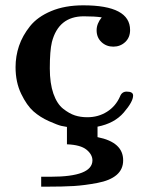

<svg xmlns="http://www.w3.org/2000/svg" viewBox="-20 -473 551 717"><path d="M38.1 -222.2Q38.1 -263.2 51 -301.5Q64 -339.8 92 -375Q120.1 -410.2 171.1 -431.6Q222.2 -453.1 291 -453.1Q465.8 -453.1 465.8 -360.8Q465.8 -333 447.5 -315.9Q429.2 -298.8 403.1 -298.8Q377 -298.8 358.9 -315.9Q340.8 -333 340.8 -359.9Q340.8 -384.8 359.9 -408.2Q334 -412.1 293 -412.1Q198.7 -412.1 173.8 -315.9Q166 -283.7 166 -217.8Q166 -161.6 179.4 -123.3Q192.9 -85 215.8 -66.9Q238.8 -48.8 259.8 -42Q280.8 -35.2 306.2 -35.2Q347.2 -35.2 379.6 -55.7Q412.1 -76.2 428.2 -112.8Q435.1 -130.9 453.1 -130.9Q477.1 -130.9 477.1 -116.2Q477.1 -93.3 442.1 -52.7Q407.2 -12.2 344.2 0V39.1Q440.4 58.1 439.9 126Q439.9 159.2 415.5 180.2Q391.1 201.2 343.5 210.2Q295.9 219.2 255.4 221.7Q214.8 224.1 153.8 224.1H133.8V187H169.9Q324.7 187 325.2 126Q325.2 104 303 85.9Q280.8 67.9 230 65.9V1Q222.2 0 209 -2.9Q195.8 -5.9 162.8 -20.5Q129.9 -35.2 105 -57.1Q80.1 -79.1 59.1 -122.6Q38.1 -166 38.1 -222.2Z"/></svg>

Font: CMU Serif
Style: Bold
Weight: 700
Version: Version 0.7.0